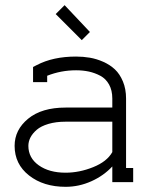

<svg xmlns="http://www.w3.org/2000/svg" viewBox="-20 -699 575 737"><path d="M293.9 -544.9 193.8 -645 228 -679.2 325.2 -576.2ZM491.2 0H411.1V-60.1Q377.9 -24.4 330.6 -3.2Q283.2 18.1 231.9 18.1Q147 18.1 91.6 -25.4Q36.1 -68.8 36.1 -139.2Q36.1 -200.7 88.1 -243.4Q140.1 -286.1 231.9 -286.1H411.1V-320.8Q411.1 -352.1 398.7 -374.5Q386.2 -397 365 -408.2Q343.8 -419.4 321 -424.3Q298.3 -429.2 272 -429.2Q213.9 -429.2 161.1 -408.2V-383.8H106.9V-441.9L121.1 -449.2Q183.6 -481.9 272 -481.9Q299.3 -481.9 325 -477.5Q350.6 -473.1 376.5 -461.7Q402.3 -450.2 421.1 -432.6Q439.9 -415 451.9 -386.2Q463.9 -357.4 463.9 -320.8V-54.2H491.2ZM231.9 -231.9Q194.8 -231.9 166 -223.4Q137.2 -214.8 121.1 -200.9Q105 -187 96.9 -171.4Q88.9 -155.8 88.9 -139.2Q88.9 -92.8 128.7 -64.5Q168.5 -36.1 231.9 -36.1Q284.7 -36.1 337.6 -57.4Q390.6 -78.6 411.1 -115.2V-231.9Z"/></svg>

Font: Rawengulk
Style: Demibold
Weight: 600
Version: Version 0.92